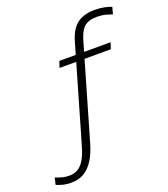

<svg xmlns="http://www.w3.org/2000/svg" viewBox="-316 -896 1104 1263"><g transform="rotate(-20 236.5 -265.0)"><path d="M163 -537H522L507 -493H148ZM173 25Q152 103 122 151Q92 199 53 221Q14 243 -36 243Q-70 243 -97 235.5Q-124 228 -139 221L-128 173Q-119 176 -105 181.5Q-91 187 -73 191Q-55 195 -34 195Q-7 195 14.5 186.5Q36 178 54 158Q72 138 87.5 104.5Q103 71 116 21L302 -620Q316 -672 341 -706Q366 -740 404 -756.5Q442 -773 494 -773Q532 -773 563 -766.5Q594 -760 612 -752L599 -704Q582 -710 555 -717.5Q528 -725 492 -725Q452 -725 426 -712.5Q400 -700 384 -673.5Q368 -647 356 -605Z"/></g></svg>

Font: Roboto Serif 20pt ExtraLight
Style: Italic
Weight: 250
Italic angle: -10°
Version: Version 1.007